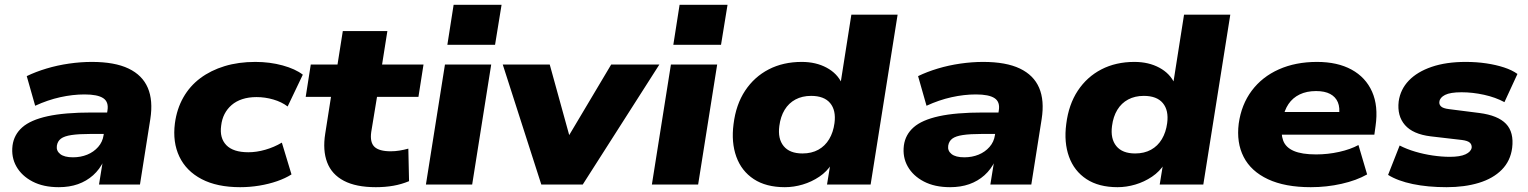

<svg xmlns="http://www.w3.org/2000/svg" viewBox="-20 -766 6342 797"><path d="M224 11Q160 11 115 -12.5Q70 -36 48 -75Q26 -114 32 -162Q38 -207 72.5 -237.5Q107 -268 177.5 -283.5Q248 -299 362 -299H445L431 -210H356Q307 -210 277 -205.5Q247 -201 233 -190.5Q219 -180 216 -161Q213 -140 230 -126.5Q247 -113 283 -113Q315 -113 342 -124Q369 -135 387.5 -156Q406 -177 410 -205L426 -307Q432 -343 408.5 -358.5Q385 -374 331 -374Q282 -374 230 -362.5Q178 -351 126 -327L91 -450Q128 -468 173 -481.5Q218 -495 266.5 -502Q315 -509 361 -509Q456 -509 513.5 -481.5Q571 -454 593.5 -401.5Q616 -349 604 -272L561 0H391L407 -99H411Q394 -63 366.5 -38.5Q339 -14 303.5 -1.5Q268 11 224 11Z M977 11Q881 11 817 -22.5Q753 -56 724.5 -116Q696 -176 706 -254Q714 -314 741 -361.5Q768 -409 811.5 -441.5Q855 -474 912.5 -491.5Q970 -509 1040 -509Q1100 -509 1153 -494.5Q1206 -480 1237 -456L1174 -324Q1149 -343 1114.5 -353Q1080 -363 1045 -363Q1012 -363 986 -354.5Q960 -346 941.5 -330Q923 -314 912 -292.5Q901 -271 898 -244Q891 -193 919.5 -163.5Q948 -134 1011 -134Q1045 -134 1081.5 -144.5Q1118 -155 1150 -174L1190 -42Q1165 -26 1130.5 -14Q1096 -2 1056.5 4.5Q1017 11 977 11Z M1540 11Q1458 11 1407.5 -15.5Q1357 -42 1338 -92Q1319 -142 1330 -211L1354 -364H1249L1270 -498H1381L1403 -637H1588L1566 -498H1738L1717 -364H1545L1521 -218Q1515 -175 1534.5 -156.5Q1554 -138 1602 -138Q1620 -138 1638.5 -141Q1657 -144 1675 -149L1678 -14Q1647 -1 1613 5Q1579 11 1540 11Z M1837 -580 1863 -746H2062L2035 -580ZM1748 0 1827 -498H2019L1940 0Z M2227 0 2067 -498H2262L2352 -172H2323L2517 -498H2717L2399 0Z M2775 -580 2801 -746H3000L2973 -580ZM2686 0 2765 -498H2957L2878 0Z M3238 11Q3160 11 3109 -22.5Q3058 -56 3036.5 -115.5Q3015 -175 3025 -251Q3035 -332 3073 -389.5Q3111 -447 3171 -478Q3231 -509 3308 -509Q3367 -509 3411.5 -485Q3456 -461 3475 -419H3469L3514 -705H3706L3594 0H3413L3427 -86H3433Q3413 -54 3381 -32.5Q3349 -11 3312 0Q3275 11 3238 11ZM3311 -129Q3349 -129 3377 -144.5Q3405 -160 3422 -188.5Q3439 -217 3444 -255Q3451 -308 3426 -338Q3401 -368 3347 -368Q3310 -368 3282 -353Q3254 -338 3237 -310Q3220 -282 3215 -243Q3208 -190 3233 -159.5Q3258 -129 3311 -129Z M3924 11Q3860 11 3815 -12.5Q3770 -36 3748 -75Q3726 -114 3732 -162Q3738 -207 3772.5 -237.5Q3807 -268 3877.5 -283.5Q3948 -299 4062 -299H4145L4131 -210H4056Q4007 -210 3977 -205.5Q3947 -201 3933 -190.5Q3919 -180 3916 -161Q3913 -140 3930 -126.5Q3947 -113 3983 -113Q4015 -113 4042 -124Q4069 -135 4087.5 -156Q4106 -177 4110 -205L4126 -307Q4132 -343 4108.5 -358.5Q4085 -374 4031 -374Q3982 -374 3930 -362.5Q3878 -351 3826 -327L3791 -450Q3828 -468 3873 -481.5Q3918 -495 3966.5 -502Q4015 -509 4061 -509Q4156 -509 4213.5 -481.5Q4271 -454 4293.5 -401.5Q4316 -349 4304 -272L4261 0H4091L4107 -99H4111Q4094 -63 4066.5 -38.5Q4039 -14 4003.5 -1.5Q3968 11 3924 11Z M4619 11Q4541 11 4490 -22.5Q4439 -56 4417.5 -115.5Q4396 -175 4406 -251Q4416 -332 4454 -389.5Q4492 -447 4552 -478Q4612 -509 4689 -509Q4748 -509 4792.5 -485Q4837 -461 4856 -419H4850L4895 -705H5087L4975 0H4794L4808 -86H4814Q4794 -54 4762 -32.5Q4730 -11 4693 0Q4656 11 4619 11ZM4692 -129Q4730 -129 4758 -144.5Q4786 -160 4803 -188.5Q4820 -217 4825 -255Q4832 -308 4807 -338Q4782 -368 4728 -368Q4691 -368 4663 -353Q4635 -338 4618 -310Q4601 -282 4596 -243Q4589 -190 4614 -159.5Q4639 -129 4692 -129Z M5421 11Q5314 11 5243.5 -22Q5173 -55 5142.5 -114.5Q5112 -174 5122 -253Q5133 -332 5176 -389.5Q5219 -447 5288.5 -478Q5358 -509 5447 -509Q5532 -509 5590.5 -477Q5649 -445 5675.5 -385.5Q5702 -326 5690 -243L5685 -207H5272L5287 -301H5557L5538 -285Q5543 -319 5533.5 -341.5Q5524 -364 5501.5 -376Q5479 -388 5443 -388Q5404 -388 5375 -374Q5346 -360 5328.5 -334Q5311 -308 5305 -272L5302 -253Q5296 -211 5306.5 -182.5Q5317 -154 5350.5 -139.5Q5384 -125 5443 -125Q5492 -125 5539 -135.5Q5586 -146 5619 -164L5655 -42Q5611 -17 5549 -3Q5487 11 5421 11Z M5985 11Q5907 11 5844.5 -2Q5782 -15 5742 -40L5790 -162Q5819 -147 5854.5 -136.5Q5890 -126 5927.5 -120.5Q5965 -115 5998 -115Q6041 -115 6063.5 -125.5Q6086 -136 6089 -153Q6090 -166 6081 -174Q6072 -182 6048 -185L5919 -200Q5845 -209 5812 -247Q5779 -285 5786 -345Q5793 -395 5828 -431.5Q5863 -468 5923 -488.5Q5983 -509 6064 -509Q6109 -509 6149.5 -503Q6190 -497 6223.5 -486Q6257 -475 6279 -459L6225 -342Q6188 -362 6140.5 -372.5Q6093 -383 6047 -383Q6000 -383 5978.5 -372Q5957 -361 5955 -344Q5953 -333 5961.5 -324.5Q5970 -316 5995 -313L6121 -297Q6198 -287 6231.5 -252Q6265 -217 6257 -152Q6250 -98 6214 -61.5Q6178 -25 6119 -7Q6060 11 5985 11Z"/></svg>

Font: Nunito Sans 10pt SemiExpanded Black
Style: Italic
Weight: 900
Width: 6
Italic angle: -9°
Designer: Vernon Adams
Foundry: Vernon Adams
Version: Version 3.101;gftools[0.9.27]